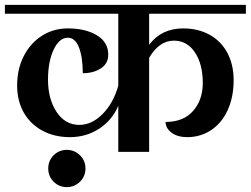

<svg xmlns="http://www.w3.org/2000/svg" viewBox="-32 -620 1024 784"><path d="M577 -564V-437Q627 -504 716 -504Q777 -504 824 -478Q871 -452 896.5 -404Q922 -356 922 -293Q922 -224 898 -171Q874 -118 830.5 -89Q787 -60 732 -60Q694 -60 669.5 -77.5Q645 -95 644 -122Q717 -122 756.5 -167Q796 -212 796 -281Q796 -358 764 -406Q732 -454 678 -454Q618 -454 577 -384V0H451V-188Q426 -129 373 -94.5Q320 -60 254 -60Q190 -60 141 -86.5Q92 -113 65 -160.5Q38 -208 38 -271Q38 -339 65.5 -392Q93 -445 140 -474.5Q187 -504 245 -504Q317 -504 363.5 -476Q410 -448 410 -397Q410 -360 379.5 -340.5Q349 -321 306 -321Q306 -386 290.5 -426Q275 -466 245 -466Q210 -466 187 -417Q164 -368 164 -295Q164 -216 199 -163Q234 -110 292 -110Q343 -110 387 -154.5Q431 -199 451 -270V-564H-12V-600H972V-564ZM317 68Q317 100 294.5 122Q272 144 241 144Q209 144 187 122Q165 100 165 68Q165 36 187 14Q209 -8 241 -8Q272 -8 294.5 14Q317 36 317 68Z"/></svg>

Font: Arya
Style: Bold
Weight: 700
Designer: Eduardo Rodriguez Tunni, Modular Infotech
Foundry: Eduardo Rodriguez Tunni, Modular Infotech
Version: Version 1.002